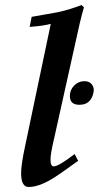

<svg xmlns="http://www.w3.org/2000/svg" viewBox="-20 -727 393 764"><path d="M314 -698Q311 -687 306.5 -671Q302 -655 297 -633L194 -170Q181 -115 181 -92Q181 -65 194 -65Q213 -65 277 -114L291 -87Q214 -31 185 -14Q133 17 94 17Q64 17 64 -38Q64 -72 80 -146L182 -632Q153 -624 98 -620L106 -660Q176 -672 208 -678Q236 -684 260 -691.5Q284 -699 304 -707ZM352 -359Q342 -310 296 -310Q258 -310 258 -345Q258 -369 275 -386.5Q292 -404 316 -404Q336 -404 346 -390.5Q356 -377 352 -359Z"/></svg>

Font: GFS Didot
Style: Bold Italic
Weight: 700
Italic angle: -12°
Designer: Designed by Takis Katsoulidis and George D. Matthiopoulos.
Foundry: Designed by Takis Katsoulidis and George D. Matthiopoulos.
Version: Version 1.0